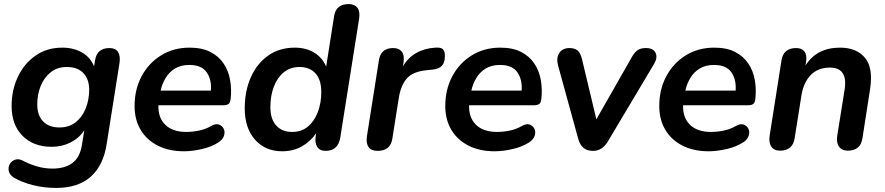

<svg xmlns="http://www.w3.org/2000/svg" viewBox="-20 -733 4348 943"><path d="M256 190Q196 190 142.5 176.5Q89 163 49 140Q28 127 23.5 108.5Q19 90 27.5 74Q36 58 54 51.5Q72 45 94 57Q126 74 162.5 84.5Q199 95 238 95Q298 95 335 68Q372 41 382 -19L394 -93Q368 -54 326 -33Q284 -12 233 -12Q145 -12 91 -65.5Q37 -119 37 -213Q37 -290 67.5 -355Q98 -420 154 -459.5Q210 -499 286 -499Q340 -499 381.5 -476Q423 -453 442 -407L447 -437Q456 -497 518 -497Q547 -497 559.5 -478Q572 -459 567 -424L504 -26Q488 79 426 134.5Q364 190 256 190ZM272 -107Q319 -107 351.5 -132.5Q384 -158 401 -200.5Q418 -243 418 -292Q418 -344 389.5 -374Q361 -404 308 -404Q262 -404 229.5 -378.5Q197 -353 180 -311Q163 -269 163 -220Q163 -167 191.5 -137Q220 -107 272 -107Z M884 10Q810 10 755.5 -17.5Q701 -45 671 -95Q641 -145 641 -212Q641 -294 675.5 -358.5Q710 -423 771 -461Q832 -499 911 -499Q972 -499 1013 -478Q1054 -457 1078 -421.5Q1102 -386 1110 -341Q1118 -296 1113 -249Q1111 -228 1102 -222Q1093 -216 1077 -216H758Q756 -155 792 -120Q828 -85 895 -85Q925 -85 957 -91.5Q989 -98 1015 -113Q1038 -127 1054.5 -121.5Q1071 -116 1078.5 -101Q1086 -86 1080.5 -67.5Q1075 -49 1055 -35Q1020 -12 972 -1Q924 10 884 10ZM910 -414Q868 -414 839.5 -396.5Q811 -379 793.5 -350Q776 -321 769 -288H1016Q1020 -342 995 -378Q970 -414 910 -414Z M1366 10Q1283 10 1232.5 -47Q1182 -104 1182 -201Q1182 -285 1211.5 -352.5Q1241 -420 1296.5 -459.5Q1352 -499 1428 -499Q1481 -499 1521.5 -475.5Q1562 -452 1582 -406L1621 -654Q1630 -713 1693 -713Q1722 -713 1735.5 -695Q1749 -677 1744 -642L1651 -56Q1640 8 1579 8Q1550 8 1537.5 -12.5Q1525 -33 1531 -67L1533 -79Q1505 -38 1462.5 -14Q1420 10 1366 10ZM1415 -85Q1461 -85 1492.5 -111.5Q1524 -138 1541 -182.5Q1558 -227 1558 -282Q1558 -341 1529.5 -372.5Q1501 -404 1451 -404Q1406 -404 1374 -378Q1342 -352 1325 -307.5Q1308 -263 1308 -207Q1308 -148 1336.5 -116.5Q1365 -85 1415 -85Z M1834 8Q1804 8 1790.5 -10.5Q1777 -29 1782 -63L1841 -437Q1850 -497 1911 -497Q1940 -497 1953.5 -479Q1967 -461 1962 -427L1959 -407Q1983 -449 2024 -472.5Q2065 -496 2118 -499Q2146 -501 2155.5 -491Q2165 -481 2165 -458Q2165 -425 2150 -409.5Q2135 -394 2103 -391L2074 -388Q2007 -381 1978 -347.5Q1949 -314 1939 -254L1907 -52Q1898 8 1834 8Z M2410 10Q2336 10 2281.5 -17.5Q2227 -45 2197 -95Q2167 -145 2167 -212Q2167 -294 2201.5 -358.5Q2236 -423 2297 -461Q2358 -499 2437 -499Q2498 -499 2539 -478Q2580 -457 2604 -421.5Q2628 -386 2636 -341Q2644 -296 2639 -249Q2637 -228 2628 -222Q2619 -216 2603 -216H2284Q2282 -155 2318 -120Q2354 -85 2421 -85Q2451 -85 2483 -91.5Q2515 -98 2541 -113Q2564 -127 2580.5 -121.5Q2597 -116 2604.5 -101Q2612 -86 2606.5 -67.5Q2601 -49 2581 -35Q2546 -12 2498 -1Q2450 10 2410 10ZM2436 -414Q2394 -414 2365.5 -396.5Q2337 -379 2319.5 -350Q2302 -321 2295 -288H2542Q2546 -342 2521 -378Q2496 -414 2436 -414Z M2893 8Q2863 8 2845.5 -7Q2828 -22 2820 -51L2721 -411Q2711 -449 2727 -473Q2743 -497 2777 -497Q2803 -497 2817.5 -484.5Q2832 -472 2839 -440L2909 -147L3084 -454Q3098 -478 3113 -487.5Q3128 -497 3152 -497Q3188 -497 3199.5 -474Q3211 -451 3193 -420L2966 -39Q2938 8 2893 8Z M3461 10Q3387 10 3332.5 -17.5Q3278 -45 3248 -95Q3218 -145 3218 -212Q3218 -294 3252.5 -358.5Q3287 -423 3348 -461Q3409 -499 3488 -499Q3549 -499 3590 -478Q3631 -457 3655 -421.5Q3679 -386 3687 -341Q3695 -296 3690 -249Q3688 -228 3679 -222Q3670 -216 3654 -216H3335Q3333 -155 3369 -120Q3405 -85 3472 -85Q3502 -85 3534 -91.5Q3566 -98 3592 -113Q3615 -127 3631.5 -121.5Q3648 -116 3655.5 -101Q3663 -86 3657.5 -67.5Q3652 -49 3632 -35Q3597 -12 3549 -1Q3501 10 3461 10ZM3487 -414Q3445 -414 3416.5 -396.5Q3388 -379 3370.5 -350Q3353 -321 3346 -288H3593Q3597 -342 3572 -378Q3547 -414 3487 -414Z M3811 7Q3782 7 3768.5 -12.5Q3755 -32 3760 -66L3818 -435Q3827 -497 3890 -497Q3918 -497 3931 -480Q3944 -463 3939 -429L3936 -411Q3991 -499 4106 -499Q4186 -499 4228 -449.5Q4270 -400 4253 -293L4216 -55Q4207 7 4144 7Q4115 7 4101 -12.5Q4087 -32 4092 -66L4128 -291Q4146 -401 4056 -401Q3997 -401 3961.5 -364Q3926 -327 3916 -263L3883 -55Q3874 7 3811 7Z"/></svg>

Font: Nunito
Style: Bold Italic
Weight: 700
Italic angle: -9°
Designer: Vernon Adams
Foundry: Vernon Adams
Version: Version 3.601; ttfautohint (v1.8.2.53-6de2)